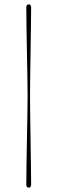

<svg xmlns="http://www.w3.org/2000/svg" viewBox="-20 -744 262 876"><path d="M106 -306Q106 -339 105 -390.5Q104 -442 103 -500.5Q102 -559 101 -614.2Q100 -669.5 100 -710Q100 -724 111 -724Q122 -724 122 -710Q122 -675.5 121.2 -622Q120.5 -568.5 119.5 -509Q118.5 -449.5 117.8 -395.5Q117 -341.5 117 -306Q117 -270.5 117.8 -216.5Q118.5 -162.5 119.5 -103Q120.5 -43.5 121.2 10Q122 63.5 122 98Q122 112 111 112Q100 112 100 98Q100 57.5 101 2.2Q102 -53 103 -111.5Q104 -170 105 -221.5Q106 -273 106 -306Z"/></svg>

Font: Fraunces 144pt S000
Style: Bold
Weight: 700
Version: Version 1.000; ttfautohint (v1.8.3)